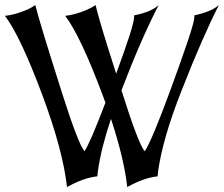

<svg xmlns="http://www.w3.org/2000/svg" viewBox="-20 -758 907 778"><path d="M0 -693.8Q20.5 -695.8 39.8 -701.2Q59.1 -706.5 75.4 -712.9Q91.8 -719.2 104 -725.8Q116.2 -732.4 123 -737.8Q138.2 -674.3 230 -385.7Q296.9 -174.8 322.3 -145Q345.2 -179.2 407.2 -341.8L396.5 -371.1Q305.7 -613.8 244.1 -693.8Q262.7 -695.8 281.7 -700.9Q300.8 -706.1 317.4 -712.4Q334 -718.8 347.2 -725.6Q360.4 -732.4 367.2 -737.8Q382.3 -671.9 450.7 -459.5Q486.8 -557.6 505.1 -614.7Q523.4 -671.9 523.4 -689.5V-695.8Q593.3 -709.5 623 -737.8Q552.7 -602.1 472.2 -392.1Q540.5 -174.8 566.4 -145Q593.8 -184.6 670.9 -394Q718.8 -524.9 743.2 -598.4Q767.6 -671.9 767.6 -689.5V-695.8Q837.4 -710.9 867.2 -737.8Q835.9 -676.8 798.1 -590.8Q760.3 -504.9 715.8 -391.1Q638.7 -195.8 620.6 -63L618.7 -43.5Q588.9 -40 559.3 -29.5Q529.8 -19 495.6 0Q482.9 -115.2 429.7 -276.4Q409.2 -215.3 396 -162.4Q382.8 -109.4 376.5 -63L374.5 -43.5Q344.7 -40 315.2 -29.5Q285.6 -19 251.5 0Q235.4 -147 152.3 -371.1Q61.5 -613.8 0 -693.8Z"/></svg>

Font: MedievalSharp
Style: Regular
Weight: 500
Version: Version 1.0